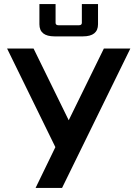

<svg xmlns="http://www.w3.org/2000/svg" viewBox="-20 -720 680 950"><path d="M15 -480H146L320 -125L494 -480H625L287 210H156L254 8ZM175 -600V-700H255V-607Q255 -595 270 -595H370Q385 -595 385 -607V-700H465V-600Q465 -540 390 -540H250Q175 -540 175 -600Z"/></svg>

Font: Xolonium
Style: Regular
Weight: 400
Designer: Severin Meyer
Version: Version 4.2